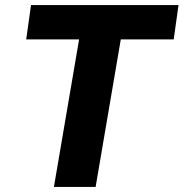

<svg xmlns="http://www.w3.org/2000/svg" viewBox="-20 -735 722 755"><path d="M291 -580H83L102 -715H682L663 -580H455L356 0H192Z"/></svg>

Font: Nebula Sans Bold
Style: Regular
Weight: 700
Italic angle: -9°
Designer: Paul D. Hunt for Adobe (as Source Sans)
Foundry: Nebula Entertainment & Broadcasting LLC
Version: Version 1.010